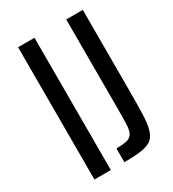

<svg xmlns="http://www.w3.org/2000/svg" viewBox="-208 -919 995 1105"><g transform="rotate(-30 289.0 -366.5)"><path d="M89 73V-806H198V73ZM288 73V-18Q334 -19 358.5 -25Q383 -31 394.5 -51Q406 -71 407.5 -113.5Q409 -156 409 -230V-806H519V-262Q519 -168 516.5 -106Q514 -44 502 -8Q490 28 465.5 44.5Q441 61 397.5 67Q354 73 288 73Z"/></g></svg>

Font: Farlight84_Sys_V01
Style: Regular
Weight: 400
Designer: Ryoko NISHIZUKA  (kana, bopomofo & ideographs); Paul D. Hunt (Latin, Greek & Cyrillic); Sandoll Communications , Soo-you
Foundry: Adobe
Version: Version 2.004;October 29, 2024;FontCreator 14.0.0.2814 64-bi